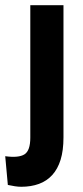

<svg xmlns="http://www.w3.org/2000/svg" viewBox="-55 -542 317 735"><path d="M26 173Q15 173 2 171Q-11 169 -25 166L-35 56Q16 63 38.5 49Q61 35 61 -15V-522H188V-16Q188 34 177 69.5Q166 105 145 128Q124 151 94 162Q64 173 26 173Z"/></svg>

Font: Bricolage Grotesque 60pt SemiBold
Style: Regular
Weight: 600
Version: Version 1.001;gftools[0.9.33.dev8+g029e19f]